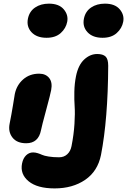

<svg xmlns="http://www.w3.org/2000/svg" viewBox="-20 -799 704 1063"><path d="M237.8 -589.8Q183.1 -589.8 154.3 -620.8Q125.5 -651.9 134.8 -696.8Q143.1 -736.3 174.6 -757.6Q206.1 -778.8 251 -778.8Q306.2 -778.8 332.8 -747.6Q359.4 -716.3 352.1 -678.2Q345.2 -642.1 316.2 -616Q287.1 -589.8 237.8 -589.8ZM547.9 -589.8Q493.2 -589.8 464.4 -620.8Q435.5 -651.9 444.8 -696.8Q453.1 -736.3 484.6 -757.6Q516.1 -778.8 561 -778.8Q616.2 -778.8 642.8 -747.6Q669.4 -716.3 662.1 -678.2Q655.3 -642.1 626.2 -616Q597.2 -589.8 547.9 -589.8ZM282.2 244.1Q186.5 244.1 138.4 204.6Q90.3 165 102.1 106Q107.9 77.1 124.5 61Q141.1 44.9 163.1 44.9Q175.8 44.9 189 49.1Q202.1 53.2 213.1 58.3Q224.1 63.5 249 67.6Q273.9 71.8 307.1 71.8Q334.5 71.8 352.5 54.9Q370.6 38.1 376 9.8Q388.7 -54.2 392.3 -113.3Q396 -172.4 393.3 -209.2Q390.6 -246.1 391.6 -291.7Q392.6 -337.4 400.9 -377.9Q413.6 -439.5 446.3 -469.7Q479 -500 518.1 -500Q549.8 -500 564.5 -486.1Q579.1 -472.2 579.1 -435.1Q577.6 -138.7 539.1 59.1Q521 148.9 451.7 196.5Q382.3 244.1 282.2 244.1ZM125 -5.9Q73.7 -5.9 49.1 -37.4Q24.4 -68.8 33.2 -113.8Q43.5 -164.6 52.2 -218.5Q61 -272.5 62 -278.8Q72.3 -328.1 108.4 -359.6Q144.5 -391.1 196.8 -391.1Q232.9 -391.1 252.2 -367.2Q271.5 -343.3 263.2 -299.8Q259.8 -279.8 235.4 -189.5Q210.9 -99.1 207 -78.1Q192.9 -5.9 125 -5.9Z"/></svg>

Font: Shantell Sans Irregular Bouncy
Style: Italic
Weight: 800
Italic angle: -11.31°
Designer: Stephen Nixon, Anya Danilova, Shantell Martin
Foundry: Arrow Type
Version: Version 1.006;[9816181b4]